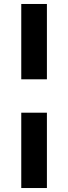

<svg xmlns="http://www.w3.org/2000/svg" viewBox="-20 -835 343 966"><path d="M87 -436V-815H216V-436ZM87 111V-268H216V111Z"/></svg>

Font: Bitter ExtraBold
Style: Regular
Weight: 800
Designer: Sol Matas, and Bitter project Authors
Foundry: Sol Matas
Version: Version 2.001